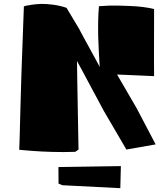

<svg xmlns="http://www.w3.org/2000/svg" viewBox="-20 -773 856 985"><path d="M102.5 -740.2Q106.4 -741.7 114 -743.7Q121.6 -745.6 145.3 -749Q168.9 -752.4 193.4 -752.9Q217.8 -753.4 252.9 -748.8Q288.1 -744.1 321.3 -732.9Q321.3 -732.9 388.2 -621.1Q385.7 -624.5 411.6 -576.7Q437.5 -528.8 464.8 -479.5L491.7 -429.7Q491.2 -437.5 490.2 -451.4Q489.3 -465.3 487.1 -505.4Q484.9 -545.4 483.9 -582Q482.9 -618.7 483.6 -663.6Q484.4 -708.5 487.8 -741.2Q506.8 -742.7 538.3 -744.1Q569.8 -745.6 645.3 -742.4Q720.7 -739.3 770.5 -726.6Q769.5 -382.3 770.5 -382.3Q771 -382.3 723.4 -384.5Q675.8 -386.7 627.9 -388.7L580.6 -390.6L681.6 -216.8L775.4 -38.1Q778.3 -32.2 778.3 -32.2L628.4 -5.9L512.2 -204.6Q503.4 -221.2 489 -248Q474.6 -274.9 444.3 -331.3Q414.1 -387.7 394.3 -424.6Q374.5 -461.4 375 -459.5L376.5 -355.5L382.8 -4.9Q379.9 -4.9 373.8 0.5Q367.7 5.9 364.7 5.9Q336.9 6.8 305.9 7.1Q274.9 7.3 247.6 6.3Q220.2 5.4 194.1 4.2Q168 2.9 147.2 1.2Q126.5 -0.5 110.8 -1.7Q95.2 -2.9 86.7 -3.9Q78.1 -4.9 78.6 -4.9Q79.6 -4.9 85.4 -240.7L90.3 -405.3L102.5 -740.2ZM597.2 192.4 299.8 177.2 280.3 168.9Q279.8 85.9 279.8 84L600.1 79.1Z"/></svg>

Font: Noot
Style: Regular
Weight: 400
Designer: Amos Jerbi
Foundry: Amos Jerbi
Version: Version 1.000;PS 001.001;hotconv 1.0.56